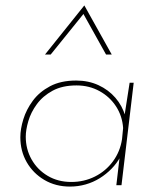

<svg xmlns="http://www.w3.org/2000/svg" viewBox="-20 -683 585 708"><path d="M238 5Q185 5 143.5 -19.5Q102 -44 78.5 -85Q55 -126 55 -177Q55 -207 66 -243Q77 -279 101 -311.5Q125 -344 164.5 -365Q204 -386 261 -386Q306 -386 343 -369Q380 -352 405.5 -322.5Q431 -293 442 -255L437 -243L458 -378H473L428 0H409L423 -120L424 -105Q411 -81 391.5 -61Q372 -41 348 -26Q324 -11 296 -3Q268 5 238 5ZM243 -12Q290 -12 330 -32Q370 -52 396.5 -88Q423 -124 430 -170L434 -211Q431 -255 408 -290.5Q385 -326 347 -347Q309 -368 262 -368Q210 -368 174 -348.5Q138 -329 116 -299Q94 -269 84.5 -236.5Q75 -204 75 -179Q75 -133 96.5 -95Q118 -57 156 -34.5Q194 -12 243 -12ZM371 -482 284 -638H293L167 -482H146L291 -663L392 -482Z"/></svg>

Font: Josefin Sans Thin Thin
Style: Italic
Weight: 250
Italic angle: -7°
Version: Version 2.000